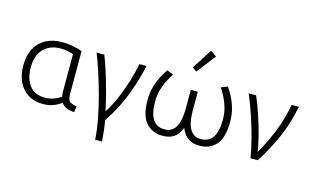

<svg xmlns="http://www.w3.org/2000/svg" viewBox="-109 -1092 2587 1592"><g transform="rotate(15 1185.0 -296.0)"><path d="M294 11Q219 11 166 -22.5Q113 -56 84.5 -116Q56 -176 56 -257Q56 -344 89 -404Q122 -464 180.5 -495Q239 -526 317 -526Q369 -526 416 -516.5Q463 -507 492 -495V-127Q492 -79 510 -64Q528 -49 571 -43L563 9Q481 5 452 -42Q425 -20 385.5 -4.5Q346 11 294 11ZM297 -44Q340 -44 377.5 -58.5Q415 -73 435 -90Q430 -111 430 -136V-453Q415 -459 384 -465.5Q353 -472 319 -472Q230 -472 175 -417Q120 -362 120 -256Q120 -163 163.5 -103.5Q207 -44 297 -44Z M791 185Q786 103 768 8Q750 -87 724 -183Q698 -279 669.5 -365.5Q641 -452 616 -516H682Q705 -458 729.5 -380.5Q754 -303 776 -220.5Q798 -138 813 -64Q851 -122 885 -200Q919 -278 944.5 -361Q970 -444 984 -516H1044Q1019 -396 969 -262Q919 -128 829 7Q837 53 842 97Q847 141 850 185Z M1321 9Q1232 9 1178.5 -52Q1125 -113 1125 -247Q1125 -310 1141 -363.5Q1157 -417 1179 -458.5Q1201 -500 1220 -526L1275 -504Q1260 -481 1239.5 -443.5Q1219 -406 1204 -356.5Q1189 -307 1189 -249Q1189 -47 1323 -47Q1363 -47 1388 -65.5Q1413 -84 1426.5 -115Q1440 -146 1445 -184Q1450 -222 1450 -260V-420H1510V-260Q1510 -222 1515 -184Q1520 -146 1533.5 -115Q1547 -84 1571.5 -65.5Q1596 -47 1636 -47Q1771 -47 1771 -249Q1771 -307 1756 -356.5Q1741 -406 1721 -443.5Q1701 -481 1685 -504L1740 -526Q1759 -500 1781 -458.5Q1803 -417 1818.5 -363.5Q1834 -310 1834 -247Q1834 -113 1781 -52Q1728 9 1638 9Q1581 9 1542.5 -16Q1504 -41 1479 -101Q1456 -42 1417.5 -16.5Q1379 9 1321 9ZM1454 -578 1418 -604 1529 -777 1581 -741Z M2075 0Q2063 -75 2040 -163.5Q2017 -252 1986.5 -343Q1956 -434 1921 -516H1985Q2015 -446 2041 -368.5Q2067 -291 2087.5 -213.5Q2108 -136 2119 -66Q2174 -159 2221 -275.5Q2268 -392 2290 -516H2352Q2323 -366 2267.5 -241.5Q2212 -117 2138 0Z"/></g></svg>

Font: Ubuntu Sans Light
Style: Regular
Weight: 300
Designer: Dalton Maag Ltd
Foundry: Dalton Maag Ltd
Version: Version 1.006; ttfautohint (v1.8.4.7-5d5b)